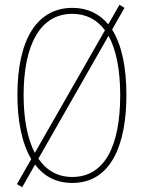

<svg xmlns="http://www.w3.org/2000/svg" viewBox="-20 -757 603 805"><path d="M73 28 127 -67C163 -19 214 10 283 10C450 10 510 -158 510 -359C510 -473 491 -568 450 -633L502 -724L481 -737L434 -655C397 -699 348 -724 284 -724C136 -724 53 -593 53 -359C53 -256 70 -159 111 -90L51 15ZM79 -358C79 -568 148 -699 283 -699C341 -699 387 -675 420 -630L126 -116C95 -175 79 -258 79 -358ZM283 -15C222 -15 175 -42 141 -92L435 -607C467 -549 484 -465 484 -358C484 -142 417 -15 283 -15Z"/></svg>

Font: Noto Sans Mono SemiCondensed Thin
Style: Regular
Weight: 100
Width: 4
Designer: Monotype Design Team
Foundry: Monotype Imaging Inc.
Version: Version 2.014